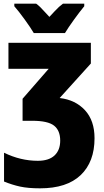

<svg xmlns="http://www.w3.org/2000/svg" viewBox="-20 -786 569 1046"><path d="M475 -440 305 -252Q391 -242 443 -185.5Q495 -129 495 -33Q495 96 419.5 168Q344 240 198 240Q133 240 89.5 230.5Q46 221 2 203V46Q92 90 186 90Q246 90 277 61Q308 32 308 -20Q308 -75 274.5 -101.5Q241 -128 155 -128H103V-248L245 -411H26V-553H475ZM439 -752Q415 -723 383.5 -679.5Q352 -636 334 -606H164Q147 -635 114 -680.5Q81 -726 58 -752V-766H177Q197 -752 225 -720Q239 -704 249 -694Q255 -700 278.5 -725.5Q302 -751 323 -766H439Z"/></svg>

Font: Noto Sans Display Black Narrow
Style: Regular
Weight: 900
Width: 4
Designer: Monotype Design team
Foundry: Monotype Imaging Inc.
Version: Version 1.000